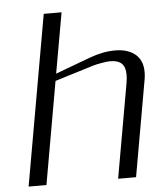

<svg xmlns="http://www.w3.org/2000/svg" viewBox="-55 -841 777 890"><g transform="rotate(-5 333.5 -396.0)"><path d="M209 -477.1 125 0H42L181.6 -791.5H264.6L214.8 -510.3L374.5 -569.8Q438.5 -593.8 496.1 -593.8Q555.2 -593.8 589.6 -565.2Q624 -536.6 624 -482.4Q624 -466.3 621.1 -448.7L542 0H458.5L535.6 -436.5Q539.6 -459.5 539.6 -477.1Q539.6 -512.7 522.5 -529.3Q505.4 -545.9 469.2 -545.9Q455.6 -545.9 429.7 -541.5Q403.8 -537.1 387.7 -532.2Z"/></g></svg>

Font: Resagnicto
Style: Italic
Weight: 500
Italic angle: -10°
Version: Version 0.999